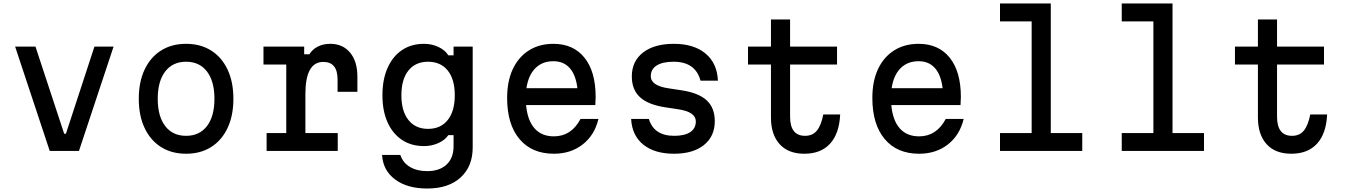

<svg xmlns="http://www.w3.org/2000/svg" viewBox="-20 -868 7740 1104"><path d="M67 -600H184L349 -99H359L523 -600H633L434 0H266Z M1050 16Q967 16 906 -22.5Q845 -61 811.5 -132Q778 -203 778 -300Q778 -397 811.5 -468Q845 -539 906 -577.5Q967 -616 1050 -616Q1133 -616 1194 -577.5Q1255 -539 1288.5 -468Q1322 -397 1322 -300Q1322 -203 1288.5 -132Q1255 -61 1194 -22.5Q1133 16 1050 16ZM1050 -87Q1127 -87 1170 -143Q1213 -199 1213 -300Q1213 -401 1170 -457Q1127 -513 1050 -513Q973 -513 930 -457Q887 -401 887 -300Q887 -199 930 -143Q973 -87 1050 -87Z M1495 -600H1729V-556H1759Q1777 -585 1808 -600.5Q1839 -616 1879 -616Q1951 -616 1993 -565.5Q2035 -515 2035 -427V-340H1921V-411Q1921 -512 1839 -512Q1736 -512 1736 -327V-103H1922V0H1513V-103H1626V-497H1495Z M2698 -20Q2698 89 2628.5 152.5Q2559 216 2436 216Q2322 216 2252 164Q2182 112 2177 23H2282Q2297 68 2337.5 92Q2378 116 2436 116Q2507 116 2547.5 78.5Q2588 41 2588 -27V-91H2558Q2538 -62 2500 -45Q2462 -28 2418 -28Q2345 -28 2291.5 -63.5Q2238 -99 2208.5 -164.5Q2179 -230 2179 -320Q2179 -411 2208.5 -477.5Q2238 -544 2291.5 -580Q2345 -616 2418 -616Q2463 -616 2501 -598Q2539 -580 2558 -550H2588V-600H2698ZM2288 -320Q2288 -229 2328.5 -178Q2369 -127 2441 -127Q2514 -127 2554.5 -178Q2595 -229 2595 -320Q2595 -412 2554.5 -462.5Q2514 -513 2441 -513Q2369 -513 2328.5 -462.5Q2288 -412 2288 -320Z M3421 -184Q3399 -91 3330.5 -37.5Q3262 16 3165 16Q3038 16 2967 -68.5Q2896 -153 2896 -305Q2896 -401 2928.5 -470.5Q2961 -540 3021 -578Q3081 -616 3162 -616Q3277 -616 3341 -536Q3405 -456 3405 -310Q3405 -299 3404 -287Q3403 -275 3403 -264H3005Q3013 -176 3053.5 -130Q3094 -84 3165 -84Q3265 -84 3318 -184ZM3162 -516Q3098 -516 3058 -475.5Q3018 -435 3007 -361H3300Q3291 -437 3256 -476.5Q3221 -516 3162 -516Z M3711 -184Q3740 -87 3857 -87Q3917 -87 3949 -108.5Q3981 -130 3981 -170Q3981 -225 3878 -240L3805 -251Q3707 -266 3660 -309Q3613 -352 3613 -429Q3613 -516 3677.5 -566Q3742 -616 3855 -616Q3970 -616 4037 -560Q4104 -504 4108 -404H4008Q3979 -513 3853 -513Q3790 -513 3756 -491.5Q3722 -470 3722 -430Q3722 -375 3825 -360L3898 -349Q3997 -334 4043.5 -291Q4090 -248 4090 -171Q4090 -84 4027.5 -34Q3965 16 3856 16Q3744 16 3679 -36.5Q3614 -89 3609 -184Z M4523 -756V-600H4793V-497H4523V-197Q4523 -87 4609 -87Q4653 -87 4677.5 -117.5Q4702 -148 4714 -210H4811Q4806 -100 4753 -42Q4700 16 4605 16Q4513 16 4463 -39Q4413 -94 4413 -193V-497H4281V-600H4413V-756Z M5521 -184Q5499 -91 5430.5 -37.5Q5362 16 5265 16Q5138 16 5067 -68.5Q4996 -153 4996 -305Q4996 -401 5028.5 -470.5Q5061 -540 5121 -578Q5181 -616 5262 -616Q5377 -616 5441 -536Q5505 -456 5505 -310Q5505 -299 5504 -287Q5503 -275 5503 -264H5105Q5113 -176 5153.5 -130Q5194 -84 5265 -84Q5365 -84 5418 -184ZM5262 -516Q5198 -516 5158 -475.5Q5118 -435 5107 -361H5400Q5391 -437 5356 -476.5Q5321 -516 5262 -516Z M5730 -848H6022V-103H6203V0H5730V-103H5912V-745H5730Z M6430 -848H6722V-103H6903V0H6430V-103H6612V-745H6430Z M7323 -756V-600H7593V-497H7323V-197Q7323 -87 7409 -87Q7453 -87 7477.5 -117.5Q7502 -148 7514 -210H7611Q7606 -100 7553 -42Q7500 16 7405 16Q7313 16 7263 -39Q7213 -94 7213 -193V-497H7081V-600H7213V-756Z"/></svg>

Font: Martian Mono
Style: Regular
Weight: 400
Monospace: yes
Designer: Roman Shamin
Foundry: Evil Martians
Version: Version 1.000; ttfautohint (v1.8.4.7-5d5b)